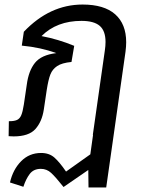

<svg xmlns="http://www.w3.org/2000/svg" viewBox="-20 -594 652 846"><path d="M536 -408Q536 -389 533 -366L498 -120L481 0L448 232H370L369 155L260 230Q225 186 205.5 168Q186 150 160 150Q128 150 111 172.5Q94 195 83 229L24 210Q37 153 73 116.5Q109 80 161 80Q197 80 220 100.5Q243 121 271 162L378 86L390 0H389L442 -372Q445 -392 445 -409Q445 -458 419.5 -480Q394 -502 339 -502Q230 -502 163 -435Q237 -421 307 -392L295 -321Q253 -317 232 -303Q211 -289 202 -266Q193 -243 186 -198L173 -111Q165 -58 136 -25.5Q107 7 40 7Q27 7 18 6L19 -60H22Q43 -60 55 -65.5Q67 -71 73.5 -86Q80 -101 85 -133L98 -221Q106 -282 134 -317Q162 -352 228 -360Q160 -385 76 -393L85 -454Q199 -574 344 -574Q439 -574 487.5 -531Q536 -488 536 -408Z"/></svg>

Font: FiraGO
Style: Italic
Weight: 400
Italic angle: -8°
Designer: bBox Type GmbH
Foundry: bBox Type GmbH
Version: Version 1.001